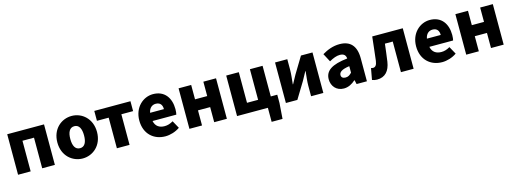

<svg xmlns="http://www.w3.org/2000/svg" viewBox="-7 -1495 6978 2605"><g transform="rotate(-15 3482.0 -193.0)"><path d="M72 0H249V-430H411V0H589V-569H72Z M979 14C1123 14 1257 -96 1257 -284C1257 -473 1123 -583 979 -583C834 -583 700 -473 700 -284C700 -96 834 14 979 14ZM979 -130C912 -130 882 -190 882 -284C882 -379 912 -439 979 -439C1045 -439 1075 -379 1075 -284C1075 -190 1045 -130 979 -130Z M1460 0H1638V-430H1803V-569H1295V-430H1460Z M2140 14C2207 14 2285 -9 2344 -51L2285 -158C2244 -134 2206 -122 2165 -122C2093 -122 2039 -154 2023 -232H2357C2361 -245 2365 -277 2365 -308C2365 -464 2285 -583 2121 -583C1983 -583 1851 -469 1851 -284C1851 -96 1977 14 2140 14ZM2020 -348C2032 -416 2075 -447 2124 -447C2189 -447 2214 -405 2214 -348Z M2479 0H2656V-212H2827V0H3005V-569H2827V-367H2656V-569H2479Z M3659 -139V-569H3481V-139H3325V-569H3148V0H3581V197H3734L3750 -22V-139Z M3834 0H3995L4135 -230C4153 -262 4181 -315 4200 -349H4204C4197 -279 4188 -204 4188 -148V0H4360V-569H4198L4059 -339C4042 -306 4012 -254 3994 -220H3990C3997 -289 4006 -365 4006 -421V-569H3834Z M4647 14C4710 14 4763 -15 4810 -57H4814L4827 0H4972V-323C4972 -501 4889 -583 4742 -583C4653 -583 4572 -553 4497 -508L4559 -391C4616 -423 4663 -441 4708 -441C4766 -441 4790 -414 4794 -368C4572 -344 4478 -279 4478 -159C4478 -64 4542 14 4647 14ZM4708 -124C4671 -124 4647 -140 4647 -173C4647 -213 4683 -245 4794 -260V-169C4768 -141 4744 -124 4708 -124Z M5113 14C5226 14 5290 -58 5309 -185C5321 -265 5330 -349 5340 -430H5450V0H5628V-569H5199C5186 -458 5175 -345 5161 -235C5153 -176 5131 -154 5101 -154C5090 -154 5081 -157 5072 -159L5043 1C5065 9 5086 14 5113 14Z M6028 14C6095 14 6173 -9 6232 -51L6173 -158C6132 -134 6094 -122 6053 -122C5981 -122 5927 -154 5911 -232H6245C6249 -245 6253 -277 6253 -308C6253 -464 6173 -583 6009 -583C5871 -583 5739 -469 5739 -284C5739 -96 5865 14 6028 14ZM5908 -348C5920 -416 5963 -447 6012 -447C6077 -447 6102 -405 6102 -348Z M6367 0H6544V-212H6715V0H6893V-569H6715V-367H6544V-569H6367Z"/></g></svg>

Font: Noto Sans CJK KR Black
Style: Regular
Weight: 900
Designer: Ryoko NISHIZUKA (kana & ideographs); Paul D. Hunt (Latin, Greek & Cyrillic); Wenlong ZHANG (bopomofo); Sandoll Communica
Foundry: Adobe Systems Incorporated
Version: Version 1.004;PS 1.004;hotconv 1.0.82;makeotf.lib2.5.63406